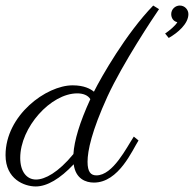

<svg xmlns="http://www.w3.org/2000/svg" viewBox="-30 -675 700 693"><path d="M523 -655C425 -554 336 -398 309 -344C297 -354 274 -367 232 -367C137 -367 -10 -259 -10 -115C-10 -28 58 -2 99 -2C140 -2 187 -30 236 -82C243 -29 280 -16 309 -16C399 -16 448 -134 470 -168L453 -182C427 -143 378 -42 318 -42C298 -42 286 -54 286 -91C286 -131 301 -202 358 -327C414 -448 522 -610 544 -642ZM235 -119C180 -52 132 -27 100 -27C66 -27 43 -56 43 -105C43 -215 153 -338 249 -338C270 -338 288 -331 296 -317C257 -232 238 -167 235 -119ZM619 -655C603 -655 588 -642 588 -624C588 -611 595 -598 610 -595C604 -583 581 -564 566 -554L579 -538C611 -556 650 -589 650 -624C650 -640 637 -655 619 -655Z"/></svg>

Font: Parisienne
Style: Regular
Weight: 400
Designer: Astigmatic (AOETI)
Foundry: Astigmatic (AOETI)
Version: Version 1.000